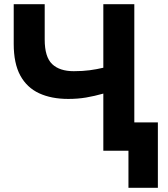

<svg xmlns="http://www.w3.org/2000/svg" viewBox="-20 -720 800 917"><path d="M593.5 177V0H532.5V-135.5H734V177ZM473.5 0V-273Q431 -261 391 -254.2Q351 -247.5 306 -247.5Q225.5 -247.5 167 -274.5Q108.5 -301.5 77 -359.2Q45.5 -417 45.5 -510.5V-700H193.5V-531Q193.5 -448 229 -414Q264.5 -380 332.5 -380Q375 -380 408.2 -384.5Q441.5 -389 473.5 -396.5V-700H621.5V0Z"/></svg>

Font: Geologica Roman SemiBold
Style: Regular
Weight: 600
Designer: Sindre Bremnes, Frode Helland
Foundry: Monokrom Skriftforlag AS
Version: Version 1.010;gftools[0.9.28]